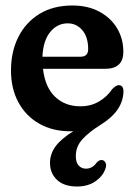

<svg xmlns="http://www.w3.org/2000/svg" viewBox="-20 -469 482 699"><path d="M363 147Q354.5 172 327.5 191Q300.5 210 260.5 210Q213 210 187.5 185.8Q162 161.5 162 124.5Q162 91 182.8 63.2Q203.5 35.5 246.5 9Q241.5 9 237 9Q171.5 9 122.8 -18.8Q74 -46.5 47 -96.5Q20 -146.5 20 -212.5Q20 -281 46.8 -334.2Q73.5 -387.5 123.5 -418.2Q173.5 -449 243.5 -449Q299.5 -449 341.2 -426.8Q383 -404.5 406 -366.5Q429 -328.5 429 -280.5Q429 -218.5 363 -218.5H136.5Q144 -152 180.2 -117Q216.5 -82 273 -82Q311.5 -82 341.2 -100Q371 -118 388 -144Q403 -159.5 413 -159Q429.5 -158 429.5 -136Q428 -66 349 -16.5Q303.5 12 279.8 38.2Q256 64.5 256 99.5Q256 122.5 266.5 133.8Q277 145 292.5 145Q316.5 145 331 124Q342.5 111 353.5 114Q360 115.5 364.5 124Q369 132.5 363 147ZM226.5 -384Q188.5 -384 162.8 -352.5Q137 -321 134.5 -262.5H273Q301 -262.5 301 -290Q301 -334 279.8 -359Q258.5 -384 226.5 -384Z"/></svg>

Font: Fraunces 144pt SuperSoft SemiBold
Style: Regular
Weight: 600
Version: Version 1.000;[b76b70a41]